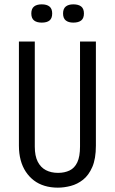

<svg xmlns="http://www.w3.org/2000/svg" viewBox="-20 -851 528 883"><path d="M246 12Q213 12 185 3.5Q157 -5 135.5 -21.5Q114 -38 98.5 -61.5Q83 -85 75 -115Q67 -145 67 -181V-660H140V-177Q140 -134 153.5 -107.5Q167 -81 191 -68.5Q215 -56 247 -56Q277 -56 300 -67Q323 -78 335.5 -104.5Q348 -131 348 -177V-660H421V-181Q421 -121 404.5 -83Q388 -45 362 -24.5Q336 -4 305.5 4Q275 12 246 12ZM317 -747Q295 -747 282.5 -757Q270 -767 270 -789Q270 -811 282.5 -821Q295 -831 317 -831Q341 -831 353.5 -821Q366 -811 366 -789Q366 -767 353.5 -757Q341 -747 317 -747ZM172 -747Q149 -747 136.5 -757Q124 -767 124 -789Q124 -811 136.5 -821Q149 -831 172 -831Q195 -831 207.5 -821Q220 -811 220 -789Q220 -767 208 -757Q196 -747 172 -747Z"/></svg>

Font: Bricolage Grotesque Condensed Light
Style: Regular
Weight: 300
Width: 3
Designer: Mathieu Triay
Foundry: Atelier Triay
Version: Version 1.000;gftools[0.9.30]